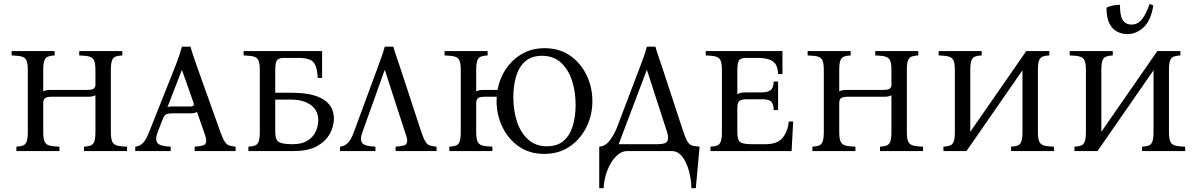

<svg xmlns="http://www.w3.org/2000/svg" viewBox="-20 -793 6283 1008"><path d="M562 -100Q562 -66 569 -50Q576 -34 594.5 -29Q613 -24 647 -23V0H421V-23Q443 -24 456 -29Q469 -34 475 -50Q481 -66 481 -100V-293Q468 -285 442 -285H249Q227 -285 217 -278Q207 -271 207 -251V-100Q207 -66 214 -50Q221 -34 239.5 -29Q258 -24 292 -23V0H66V-23Q88 -24 101 -29Q114 -34 120 -50Q126 -66 126 -100V-425Q126 -460 119 -475.5Q112 -491 94 -496Q76 -501 41 -502V-525H267V-502Q245 -501 232 -496Q219 -491 213 -475.5Q207 -460 207 -425V-313Q220 -321 247 -321H440Q460 -321 469.5 -326Q479 -331 481 -344V-425Q481 -460 474 -475.5Q467 -491 449 -496Q431 -501 396 -502V-525H622V-502Q600 -501 587 -496Q574 -491 568 -475.5Q562 -460 562 -425Z M1137 -100Q1150 -64 1160.5 -48.5Q1171 -33 1184 -29Q1197 -25 1217 -23V0H1002V-23Q1031 -25 1046 -29.5Q1061 -34 1062.5 -50Q1064 -66 1051 -100L1014 -206Q1009 -201 999 -199.5Q989 -198 978 -198H885Q864 -198 853 -193Q842 -188 835 -169L808 -100Q793 -60 806.5 -42.5Q820 -25 876 -23V0H690V-23Q714 -25 731 -43Q748 -61 763 -100L901 -447Q911 -472 919.5 -497Q928 -522 935 -548H980Q987 -522 996 -497Q1005 -472 1013 -447ZM977 -234Q992 -234 996 -239.5Q1000 -245 993 -262L936 -424H934L859 -230Q864 -233 870.5 -233.5Q877 -234 885 -234Z M1733 -171Q1733 -132 1712.5 -92.5Q1692 -53 1646 -26.5Q1600 0 1521 0H1284V-23Q1306 -24 1319 -29Q1332 -34 1338 -50Q1344 -66 1344 -100V-425Q1344 -460 1337 -475.5Q1330 -491 1312 -496Q1294 -501 1259 -502V-525H1671V-384H1648Q1646 -440 1627 -464.5Q1608 -489 1547 -489H1469Q1448 -489 1436.5 -479Q1425 -469 1425 -425V-306H1510Q1579 -306 1622.5 -294Q1666 -282 1690.5 -262Q1715 -242 1724 -218.5Q1733 -195 1733 -171ZM1425 -100Q1425 -57 1445.5 -46.5Q1466 -36 1515 -36Q1560 -36 1587 -50.5Q1614 -65 1628 -86Q1642 -107 1646.5 -127.5Q1651 -148 1651 -161Q1651 -213 1612 -241.5Q1573 -270 1510 -270H1425Z M1883 -100Q1868 -60 1881.5 -42.5Q1895 -25 1951 -23V0H1765V-23Q1789 -25 1806.5 -43Q1824 -61 1838 -100L1966 -447Q1975 -472 1984 -497Q1993 -522 2000 -548H2045Q2052 -522 2061 -497Q2070 -472 2078 -447L2192 -100Q2204 -64 2214.5 -48Q2225 -32 2238.5 -28.5Q2252 -25 2272 -23V0H2057V-23Q2086 -25 2101 -29.5Q2116 -34 2117.5 -50Q2119 -66 2106 -100L2001 -424H1999Z M2839 -540Q2917 -540 2973 -501Q3029 -462 3059.5 -398.5Q3090 -335 3090 -262Q3090 -188 3058.5 -125Q3027 -62 2970.5 -23.5Q2914 15 2837 15Q2760 15 2704 -24Q2648 -63 2617.5 -126.5Q2587 -190 2587 -263Q2587 -274 2588 -285H2522Q2500 -285 2490 -278Q2480 -271 2480 -251V-100Q2480 -66 2487 -50Q2494 -34 2512.5 -29Q2531 -24 2565 -23V0H2339V-23Q2361 -24 2374 -29Q2387 -34 2393 -50Q2399 -66 2399 -100V-425Q2399 -460 2392 -475.5Q2385 -491 2367 -496Q2349 -501 2314 -502V-525H2540V-502Q2518 -501 2505 -496Q2492 -491 2486 -475.5Q2480 -460 2480 -425V-313Q2493 -321 2520 -321H2592Q2603 -382 2636.5 -431.5Q2670 -481 2721.5 -510.5Q2773 -540 2839 -540ZM2851 -25Q2907 -25 2940 -54.5Q2973 -84 2987.5 -133.5Q3002 -183 3002 -242Q3002 -313 2982.5 -371.5Q2963 -430 2924 -465Q2885 -500 2826 -500Q2770 -500 2737 -470.5Q2704 -441 2689.5 -392Q2675 -343 2675 -283Q2675 -212 2694.5 -153.5Q2714 -95 2753.5 -60Q2793 -25 2851 -25Z M3454 -447 3568 -100Q3580 -64 3590.5 -48Q3601 -32 3615.5 -28.5Q3630 -25 3653 -23L3633 195H3610Q3609 148 3596.5 103Q3584 58 3561.5 29Q3539 0 3506 0H3273Q3241 0 3213 29Q3185 58 3168 103Q3151 148 3149 195H3126V-23Q3158 -25 3181.5 -56Q3205 -87 3220 -126L3342 -447Q3352 -473 3360.5 -497.5Q3369 -522 3376 -548H3421Q3428 -522 3437 -497Q3446 -472 3454 -447ZM3433 -36Q3476 -36 3484 -53Q3492 -70 3482 -100L3377 -424H3375L3228 -36Z M3710 0V-23Q3732 -24 3745 -29Q3758 -34 3764 -50Q3770 -66 3770 -100V-425Q3770 -460 3763 -475.5Q3756 -491 3738 -496Q3720 -501 3685 -502V-525H4088V-404H4065Q4064 -432 4055 -450.5Q4046 -469 4022.5 -479Q3999 -489 3953 -489H3895Q3874 -489 3862.5 -479Q3851 -469 3851 -425V-298Q3859 -304 3870.5 -306Q3882 -308 3898 -308H3981Q4010 -308 4025.5 -320Q4041 -332 4042 -365H4065V-215H4042Q4041 -248 4028.5 -260Q4016 -272 3981 -272H3900Q3873 -272 3862 -263Q3851 -254 3851 -228V-100Q3851 -57 3866.5 -46.5Q3882 -36 3927 -36H3998Q4063 -36 4090 -71Q4117 -106 4121 -155H4144L4136 0Z M4741 -100Q4741 -66 4748 -50Q4755 -34 4773.5 -29Q4792 -24 4826 -23V0H4600V-23Q4622 -24 4635 -29Q4648 -34 4654 -50Q4660 -66 4660 -100V-293Q4647 -285 4621 -285H4428Q4406 -285 4396 -278Q4386 -271 4386 -251V-100Q4386 -66 4393 -50Q4400 -34 4418.5 -29Q4437 -24 4471 -23V0H4245V-23Q4267 -24 4280 -29Q4293 -34 4299 -50Q4305 -66 4305 -100V-425Q4305 -460 4298 -475.5Q4291 -491 4273 -496Q4255 -501 4220 -502V-525H4446V-502Q4424 -501 4411 -496Q4398 -491 4392 -475.5Q4386 -460 4386 -425V-313Q4399 -321 4426 -321H4619Q4639 -321 4648.5 -326Q4658 -331 4660 -344V-425Q4660 -460 4653 -475.5Q4646 -491 4628 -496Q4610 -501 4575 -502V-525H4801V-502Q4779 -501 4766 -496Q4753 -491 4747 -475.5Q4741 -460 4741 -425Z M5054 0H4933V-23Q4955 -24 4968 -29Q4981 -34 4987 -50Q4993 -66 4993 -100V-425Q4993 -460 4986 -475.5Q4979 -491 4961 -496Q4943 -501 4908 -502V-525H5134V-502Q5112 -501 5099 -496Q5086 -491 5080 -475.5Q5074 -460 5074 -425V-101L5368 -525H5489V-502Q5467 -501 5454 -496Q5441 -491 5435 -475.5Q5429 -460 5429 -425V-100Q5429 -66 5436 -50Q5443 -34 5461.5 -29Q5480 -24 5514 -23V0H5288V-23Q5310 -24 5323 -29Q5336 -34 5342 -50Q5348 -66 5348 -100V-424Z M5742 0H5621V-23Q5643 -24 5656 -29Q5669 -34 5675 -50Q5681 -66 5681 -100V-425Q5681 -460 5674 -475.5Q5667 -491 5649 -496Q5631 -501 5596 -502V-525H5822V-502Q5800 -501 5787 -496Q5774 -491 5768 -475.5Q5762 -460 5762 -425V-101L6056 -525H6177V-502Q6155 -501 6142 -496Q6129 -491 6123 -475.5Q6117 -460 6117 -425V-100Q6117 -66 6124 -50Q6131 -34 6149.5 -29Q6168 -24 6202 -23V0H5976V-23Q5998 -24 6011 -29Q6024 -34 6030 -50Q6036 -66 6036 -100V-424ZM6016 -773 6035 -764Q6022 -685 5984 -649.5Q5946 -614 5899 -614Q5871 -614 5845.5 -626.5Q5820 -639 5804.5 -669.5Q5789 -700 5789 -753Q5807 -761 5822.5 -764Q5838 -767 5860 -768Q5859 -713 5874 -688.5Q5889 -664 5921 -664Q5953 -664 5975 -691.5Q5997 -719 6016 -773Z"/></svg>

Font: Bona Nova SC
Style: Regular
Weight: 400
Designer: Mateusz Machalski
Foundry: Capitalics
Version: Version 4.001; ttfautohint (v1.8.4.7-5d5b)